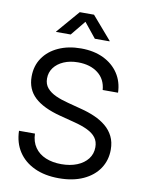

<svg xmlns="http://www.w3.org/2000/svg" viewBox="-101 -1010 828 1094"><g transform="rotate(10 313.0 -463.5)"><path d="M316.4 12.2Q234.4 12.2 174.6 -15.9Q114.7 -43.9 81.5 -94.7Q48.3 -145.5 46.4 -214.8H138.7Q140.1 -168 162.8 -135.3Q185.5 -102.5 225.3 -85.9Q265.1 -69.3 316.4 -69.3Q367.7 -69.3 407 -85.2Q446.3 -101.1 468.8 -130.1Q491.2 -159.2 491.2 -197.8Q491.2 -230.5 474.6 -252.7Q458 -274.9 425.8 -290.5Q393.6 -306.2 347.2 -317.9L262.7 -339.8Q161.6 -366.2 112.5 -412.4Q63.5 -458.5 63.5 -531.7Q63.5 -594.2 95.5 -640.6Q127.4 -687 184.1 -712.6Q240.7 -738.3 314 -738.3Q388.2 -738.3 443.6 -711.7Q499 -685.1 530.8 -637.5Q562.5 -589.8 564.5 -526.4H475.6Q470.7 -588.4 426 -622.8Q381.3 -657.2 311 -657.2Q264.2 -657.2 228.3 -641.6Q192.4 -626 172.1 -598.9Q151.9 -571.8 151.9 -536.1Q151.9 -503.4 170.7 -481.4Q189.5 -459.5 221.7 -444.8Q253.9 -430.2 294.9 -419.9L373 -399.4Q415.5 -388.7 452.9 -372.3Q490.2 -356 518.8 -332.3Q547.4 -308.6 563.7 -275.9Q580.1 -243.2 580.1 -199.2Q580.1 -137.7 548.1 -89.8Q516.1 -42 456.8 -14.9Q397.5 12.2 316.4 12.2ZM241.2 -806.2H156.7V-808.6L270 -940.4H352.5L466.3 -808.6V-806.2H380.9L311.5 -892.1Z"/></g></svg>

Font: Inter 24pt
Style: Regular
Weight: 400
Designer: Rasmus Andersson
Foundry: rsms
Version: Version 4.001;git-66647c0bb